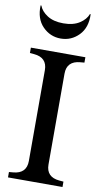

<svg xmlns="http://www.w3.org/2000/svg" viewBox="-101 -975 537 1020"><g transform="rotate(10 167.0 -465.0)"><path d="M220 -105Q220 -71 238 -52.5Q256 -34 291 -31L314 -29V0H20V-29L43 -31Q78 -34 96 -52.5Q114 -71 114 -105V-595Q114 -629 96 -647.5Q78 -666 43 -669L20 -671V-700H314V-671L291 -669Q256 -666 238 -647.5Q220 -629 220 -595ZM36 -930Q47 -900 80.5 -878.5Q114 -857 167 -857Q220 -857 253.5 -878.5Q287 -900 298 -930H302Q305 -858 264.5 -816.5Q224 -775 167 -775Q110 -775 69.5 -816.5Q29 -858 32 -930Z"/></g></svg>

Font: Redaction
Style: Regular
Weight: 400
Designer: Jeremy Mickel / Forest Young
Foundry: MCKL
Version: Version 2.001; Redaction